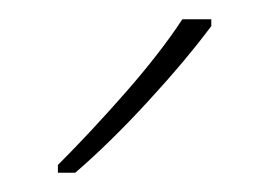

<svg xmlns="http://www.w3.org/2000/svg" viewBox="-20 -785 279 199"><path d="M199 -758Q173 -723 133.5 -680Q94 -637 58 -606H40V-614Q74 -648 110 -689Q146 -730 169 -765H199Z"/></svg>

Font: Noto Sans Tamil SemiCondensed Thin
Style: Regular
Weight: 100
Width: 4
Designer: Jelle Bosma - Monotype Design Team
Foundry: Monotype Imaging Inc.
Version: Version 2.004; ttfautohint (v1.8.4.7-5d5b)